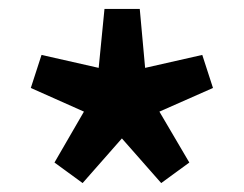

<svg xmlns="http://www.w3.org/2000/svg" viewBox="-20 -828 546 430"><path d="M165 -418 253 -518 341 -418 404 -464 337 -578 457 -631 433 -705 305 -676 293 -808H214L201 -676L73 -705L49 -631L168 -578L102 -464Z"/></svg>

Font: Genne Gothic Bold
Style: Regular
Weight: 700
Designer: Ryoko NISHIZUKA (kana & ideographs); Paul D. Hunt (Latin, Greek & Cyrillic); Wenlong ZHANG (bopomofo); Sandoll Communica
Foundry: Adobe Systems Incorporated
Version: Version 1.004;PS 1.004;hotconv 16.6.51;makeotf.lib2.5.65220